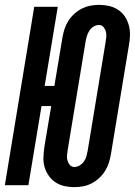

<svg xmlns="http://www.w3.org/2000/svg" viewBox="-34 -763 556 791"><path d="M272 8Q251 8 231 3.5Q211 -1 194.5 -12Q178 -23 166.5 -39.5Q155 -56 149.5 -75.5Q144 -95 145 -116.5Q146 -138 149 -159L177 -326H137L83 0H-14L107 -735H204L150 -409H190L223 -607Q226 -625 231.5 -642.5Q237 -660 247 -676Q257 -692 271.5 -705.5Q286 -719 303 -727.5Q320 -736 338 -739.5Q356 -743 374 -743Q395 -743 415 -738.5Q435 -734 452 -723Q469 -712 480 -695.5Q491 -679 496.5 -659.5Q502 -640 501.5 -618.5Q501 -597 497 -576L423 -128Q420 -110 414.5 -92.5Q409 -75 399 -59Q389 -43 374.5 -29.5Q360 -16 343.5 -7.5Q327 1 308.5 4.5Q290 8 272 8ZM273 -75Q284 -75 294.5 -81.5Q305 -88 312 -98Q319 -108 322 -119Q325 -130 327 -141L401 -589Q403 -601 404 -612Q405 -623 402 -633.5Q399 -644 392 -652Q385 -660 373 -660Q362 -660 351.5 -653.5Q341 -647 334.5 -637Q328 -627 324.5 -616Q321 -605 319 -594L245 -146Q243 -134 242 -123Q241 -112 244 -101.5Q247 -91 254 -83Q261 -75 273 -75Z"/></svg>

Font: Iosevka Term Curly
Style: Bold Italic
Weight: 700
Italic angle: -9°
Designer: Belleve Invis
Foundry: Belleve Invis
Version: Version 32.3.0